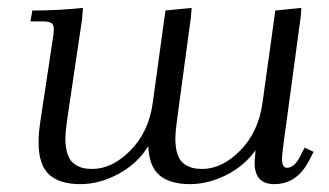

<svg xmlns="http://www.w3.org/2000/svg" viewBox="-20 -466 844 493"><path d="M58.1 -411.1 63 -439Q129.9 -439 192.9 -445.8L190.9 -418L151.9 -154.8Q147.9 -124.5 147.9 -110.8Q147.9 -85.9 153.8 -69.3Q159.7 -52.7 170.7 -45.2Q181.6 -37.6 192.1 -34.9Q202.6 -32.2 216.8 -32.2Q268.1 -32.2 314.9 -79.6Q361.8 -127 372.1 -201.2L404.8 -439L472.2 -445.8L470.2 -421.9L434.1 -154.8Q430.2 -124.5 430.2 -110.8Q430.2 -85.9 436 -69.3Q441.9 -52.7 452.9 -45.2Q463.9 -37.6 474.4 -34.9Q484.9 -32.2 499 -32.2Q550.3 -32.2 596.9 -79.6Q643.6 -127 653.8 -201.2L687 -439L753.9 -445.8L752 -421.9L709 -104Q704.1 -68.8 704.1 -58.1Q704.1 -35.2 716.8 -35.2Q735.8 -35.2 751 -64.9L762.2 -86.9L785.2 -76.2L773.9 -54.2Q742.7 6.8 684.1 6.8Q633.8 6.8 633.8 -47.9Q633.8 -55.7 636.2 -80.1Q606.4 -39.1 560.1 -16.1Q513.7 6.8 467.8 6.8Q417 6.8 389.9 -15.6Q362.8 -38.1 360.8 -90.8Q332.5 -45.4 283.9 -19.3Q235.4 6.8 186 6.8Q133.3 6.8 106.2 -17.8Q79.1 -42.5 79.1 -100.1Q79.1 -124.5 83 -149.9L115.2 -363.8Q118.2 -380.9 118.2 -391.1Q118.2 -402.8 111.8 -407Q105.5 -411.1 87.9 -411.1Z"/></svg>

Font: Dihjauti
Style: Italic
Weight: 400
Italic angle: -9°
Designer: T. Christopher White
Version: Version 3.0.0